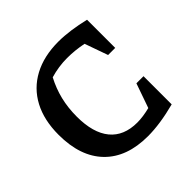

<svg xmlns="http://www.w3.org/2000/svg" viewBox="-171 -824 993 993"><g transform="rotate(-45 325.5 -327.0)"><path d="M369 10Q215 10 131 -76.5Q47 -163 47 -322Q47 -429 87.5 -505.5Q128 -582 204.5 -623Q281 -664 387 -664Q428 -664 475 -657.5Q522 -651 572 -639V-433H520L475 -560Q416 -572 359 -572Q297 -572 236 -554Q208 -501 194 -444Q180 -387 180 -322Q180 -203 231 -141Q282 -79 380 -79Q421 -79 473 -92L520 -226H572V-20Q458 10 369 10Z"/></g></svg>

Font: Piazzolla SC SemiBold
Style: Regular
Weight: 600
Designer: Juan Pablo del Peral
Foundry: Huerta Tipografica
Version: Version 1.330